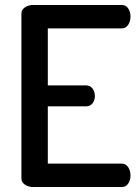

<svg xmlns="http://www.w3.org/2000/svg" viewBox="-20 -751 563 771"><path d="M66 -35V-696Q66 -712 80 -721.5Q94 -731 113 -731H469Q486 -731 495 -717Q504 -703 504 -685Q504 -665 494.5 -651Q485 -637 469 -637H172V-408H326Q342 -408 351.5 -395.5Q361 -383 361 -365Q361 -349 352 -336.5Q343 -324 326 -324H172V-94H469Q485 -94 494.5 -80Q504 -66 504 -46Q504 -28 495 -14Q486 0 469 0H113Q94 0 80 -9.5Q66 -19 66 -35Z"/></svg>

Font: TerminalDosisSemiBold
Style: Bold
Weight: 600
Designer: EdgarTolentino, PabloImpallari, IginoMarini
Foundry: EdgarTolentino, PabloImpallari, IginoMarini
Version: Version 1.006